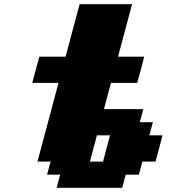

<svg xmlns="http://www.w3.org/2000/svg" viewBox="-20 -895 852 915"><path d="M250 0H562.5L579.1 -62.5H641.6L658.7 -125H721.2Q727.1 -145.5 738 -187.3Q749 -229 754.4 -250H691.9L708.5 -312.5H646L663.1 -375H475.6Q481 -395.5 491.9 -437.3Q502.9 -479 508.8 -500H633.8Q639.6 -520.5 650.9 -562.3Q662.1 -604 667.5 -625H542.5Q553.7 -667 575.9 -750Q598.1 -833 609.4 -875H359.4Q348.1 -833 325.9 -750Q303.7 -667 292.5 -625H167.5Q161.6 -604 150.4 -562.3Q139.2 -520.5 133.8 -500H258.8Q242.2 -437.5 208.7 -312.5Q175.3 -187.5 158.7 -125H221.2L204.1 -62.5H266.6ZM471.2 -125H408.7Q414.1 -145.5 425 -187.3Q436 -229 441.9 -250H504.4Q498.5 -229 487.5 -187.3Q476.6 -145.5 471.2 -125Z"/></svg>

Font: Faithful 32x
Style: BoldOblique
Weight: 400
Foundry: Faithful Resource Pack
Version: Version 1.0; January 27, 2023